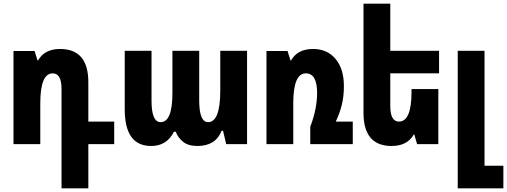

<svg xmlns="http://www.w3.org/2000/svg" viewBox="-20 -780 2744 1039"><path d="M313 239H458V0H598V-122H458V-335Q458 -515 305 -515Q221 -515 186 -453H183L167 -504H53V0H198V-221Q198 -383 265 -383Q313 -383 313 -299Z M798 10Q883 10 921 -67H931Q943 -35 971 -12.5Q999 10 1048 10Q1147 10 1179 -72H1187L1204 0H1317V-505H1172V-290Q1172 -119 1106 -119Q1058 -119 1058 -237V-505H913V-276Q913 -119 849 -119Q800 -119 800 -235V-505H655V-188Q655 10 798 10Z M1797 -122Q1818 -166 1829.5 -212Q1841 -258 1841 -314Q1841 -407 1796 -461Q1751 -515 1674 -515Q1590 -515 1555 -453H1552L1536 -504H1422V0H1567V-221Q1567 -383 1635 -383Q1696 -383 1696 -277Q1696 -191 1659 -94V0H1889V-122Z M2219 -52H2222L2237 0H2352V-298H2207V-284Q2207 -122 2139 -122Q2092 -122 2092 -206V-383H2356V-505H2092V-760H1947V-170Q1947 10 2099 10Q2184 10 2219 -52Z M2457 239V-505H2602V117H2704V239Z"/></svg>

Font: Noto Sans Armenian ExtraCondensed Extra
Style: Regular
Weight: 800
Width: 3
Designer: Monotype Design Team
Foundry: Monotype Imaging Inc.
Version: Version 1.901